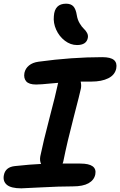

<svg xmlns="http://www.w3.org/2000/svg" viewBox="-27 -1009 659 1052"><path d="M395 -762.2Q359.4 -762.2 328.4 -785.9Q297.4 -809.6 280.8 -846.4Q264.2 -883.3 268.1 -920.9Q272.5 -988.8 335 -988.8Q361.8 -988.8 375.2 -973.9Q388.7 -959 394 -924.8Q397.9 -900.4 409.7 -880.9Q421.4 -861.3 432.1 -851.6Q442.9 -841.8 450 -828.6Q457 -815.4 454.1 -800.8Q446.3 -762.2 395 -762.2ZM89.8 22.9Q33.7 22.9 10.7 3.7Q-12.2 -15.6 -5.9 -48.8Q2.4 -93.8 55.2 -99.1Q141.1 -108.4 198.2 -110.8Q189.5 -127.9 193.8 -152.8Q209.5 -230 244.1 -362.1Q278.8 -494.1 288.1 -540Q290 -550.8 292 -555.2Q272.5 -553.7 247.1 -551.3Q221.7 -548.8 204.1 -547.4Q186.5 -545.9 170.9 -545.9Q131.8 -545.9 116.7 -563.2Q101.6 -580.6 106.9 -609.9Q112.3 -634.3 132.1 -650.4Q151.9 -666.5 184.1 -670.9Q366.2 -695.8 533.2 -695.8Q579.6 -695.8 597.7 -679.9Q615.7 -664.1 609.9 -633.8Q602.5 -598.1 566.2 -580.1Q529.8 -562 474.1 -562H415Q419.9 -541.5 416 -522.9Q411.6 -500.5 376.5 -365.7Q341.3 -231 320.8 -128.9Q319.8 -122.1 315.9 -112.8H413.1Q506.8 -112.8 495.1 -53.2Q488.8 -22.5 458.3 -5.1Q427.7 12.2 372.1 12.2Q297.9 12.2 200.2 17.6Q102.5 22.9 89.8 22.9Z"/></svg>

Font: Shantell Sans Bouncy
Style: Italic
Weight: 600
Italic angle: -11.31°
Designer: Stephen Nixon, Anya Danilova, Shantell Martin
Foundry: Arrow Type
Version: Version 1.006;[9816181b4]